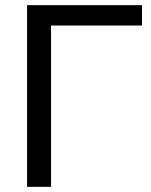

<svg xmlns="http://www.w3.org/2000/svg" viewBox="-20 -725 586 745"><path d="M85 0V-705H531V-626H178V0Z"/></svg>

Font: Nunito Sans 12pt Medium
Style: Regular
Weight: 500
Designer: Vernon Adams
Foundry: Vernon Adams
Version: Version 3.101;gftools[0.9.27]